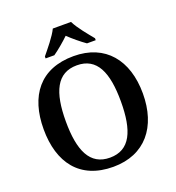

<svg xmlns="http://www.w3.org/2000/svg" viewBox="-163 -1060 1097 1199"><g transform="rotate(-20 385.0 -460.5)"><path d="M218 -784V-771H276C308 -793 354 -832 384 -861C414 -832 461 -793 493 -771H551V-784C520 -822 466 -886 445 -931H324C303 -886 249 -822 218 -784ZM385 10C597 10 714 -137 714 -358C714 -580 597 -725 386 -725C163 -725 55 -580 55 -359C55 -137 163 10 385 10ZM385 -51C252 -51 202 -164 202 -358C202 -552 252 -664 386 -664C519 -664 568 -552 568 -358C568 -164 519 -51 385 -51Z"/></g></svg>

Font: Noto Serif Devanagari SemiBold
Style: Regular
Weight: 600
Designer: Universal Thirst, Indian Type Foundry and the Monotype Design Team
Foundry: Monotype Imaging Inc.
Version: Version 2.004